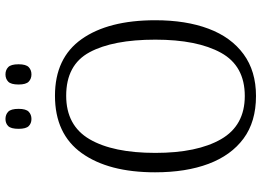

<svg xmlns="http://www.w3.org/2000/svg" viewBox="-147 -799 956 702"><g transform="rotate(-90 331.0 -448.0)"><path d="M331 10Q237 10 175.5 -35.5Q114 -81 83 -163.5Q52 -246 52 -359Q52 -529 122 -627Q192 -725 332 -725Q470 -725 539 -627.5Q608 -530 608 -358Q608 -246 577 -163.5Q546 -81 484 -35.5Q422 10 331 10ZM331 -31Q441 -31 489 -118Q537 -205 537 -358Q537 -513 491 -598.5Q445 -684 332 -684Q223 -684 173 -598.5Q123 -513 123 -358Q123 -205 173 -118Q223 -31 331 -31ZM410 -811Q394 -811 383.5 -821Q373 -831 373 -858Q373 -886 383.5 -896Q394 -906 410 -906Q426 -906 436.5 -896Q447 -886 447 -858Q447 -831 436.5 -821Q426 -811 410 -811ZM247 -811Q231 -811 221 -821Q211 -831 211 -858Q211 -886 221 -896Q231 -906 247 -906Q263 -906 273.5 -896Q284 -886 284 -858Q284 -831 273.5 -821Q263 -811 247 -811Z"/></g></svg>

Font: Noto Serif Lao SemiCondensed Light
Style: Regular
Weight: 300
Width: 4
Designer: Monotype Design Team
Foundry: Monotype Imaging Inc.
Version: Version 2.003; ttfautohint (v1.8.4.7-5d5b)